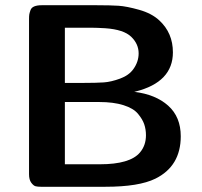

<svg xmlns="http://www.w3.org/2000/svg" viewBox="-20 -714 773 734"><path d="M91 -48V-641Q91 -653 92 -659Q93 -665 96.5 -675Q100 -685 111 -689.5Q122 -694 139 -694H351Q402 -694 433 -692Q464 -690 512 -676.5Q560 -663 589 -636Q641 -588 641 -514Q641 -400 498 -364Q494 -363 493 -363Q575 -353 623 -310Q671 -267 671 -193Q671 -79 574 -31Q511 0 383 0H136Q124 0 116 -2Q108 -4 99.5 -15.5Q91 -27 91 -48ZM228 -86H362Q477 -86 515 -131Q538 -158 538 -197Q538 -219 531.5 -238.5Q525 -258 507.5 -279Q490 -300 452 -312Q414 -324 359 -324H228ZM228 -397H296Q349 -397 377 -399Q405 -401 439 -413.5Q473 -426 490 -450Q510 -478 510 -510Q510 -546 481.5 -573.5Q453 -601 383 -606Q349 -608 331 -608H228Z"/></svg>

Font: CMU Sans Serif
Style: Bold
Weight: 700
Version: Version 0.7.0